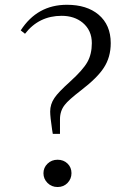

<svg xmlns="http://www.w3.org/2000/svg" viewBox="-20 -750 522 783"><path d="M214.8 12.7Q190.4 12.7 173.8 -3.9Q157.2 -20.5 157.2 -43.5Q157.2 -66.4 173.8 -82.5Q190.4 -98.6 214.8 -98.6Q239.3 -98.6 255.4 -83Q271.5 -67.4 271.5 -43.9Q271.5 -20.5 255.4 -3.9Q239.3 12.7 214.8 12.7ZM195.3 -204.1Q194.3 -210 192.4 -221.7Q184.6 -274.4 184.6 -294.9Q184.6 -325.2 202.1 -350.6Q216.8 -373 265.6 -417Q318.4 -464.8 336.4 -497.1Q354.5 -529.3 354.5 -574.2Q354.5 -626 317.4 -657.2Q283.2 -685.5 231.4 -685.5Q138.7 -685.5 82 -612.3L64.5 -626Q131.8 -730.5 252.9 -730.5Q334 -730.5 381.8 -690.4Q431.6 -648.4 431.6 -574.2Q431.6 -516.6 403.3 -473.6Q377 -432.6 309.6 -380.9Q258.8 -341.8 244.1 -322.3Q224.6 -297.9 224.6 -263.7V-204.1Z"/></svg>

Font: Bpmf GenRyu Min R
Style: R
Weight: 400
Foundry: But Ko
Version: Version 1.320